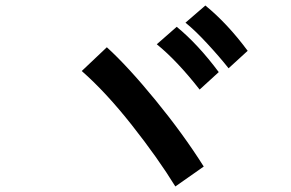

<svg xmlns="http://www.w3.org/2000/svg" viewBox="-20 -883 1040 687"><path d="M272.5 -628.9 362.3 -713.9Q437.5 -645.5 536.6 -524.4Q635.7 -403.3 709 -287.1L607.4 -215.8Q544.9 -317.4 451.7 -435.5Q358.4 -553.7 272.5 -628.9ZM643.6 -801.8 714.8 -863.3Q793.9 -798.8 866.2 -701.2L797.9 -638.7Q764.6 -680.7 720.7 -728Q676.8 -775.4 643.6 -801.8ZM541 -724.6 612.3 -787.1Q688.5 -724.6 762.7 -625L694.3 -562.5Q613.3 -666 541 -724.6Z"/></svg>

Font: Gothic A1 ExtraBold
Style: Regular
Weight: 800
Designer: HanYang I&C Co.,Ltd.
Foundry: HanYang I&C Co.,Ltd.
Version: Version 2.50